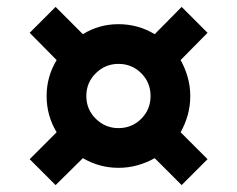

<svg xmlns="http://www.w3.org/2000/svg" viewBox="-20 -547 687 556"><path d="M141 -11 66 -86 144 -164Q115 -212 115 -269Q115 -325 144 -373L66 -452L141 -527L220 -448Q267 -477 323 -477Q380 -477 428 -448L506 -527L581 -452L503 -373Q516 -350 523.5 -323.5Q531 -297 531 -269Q531 -240 523.5 -213.5Q516 -187 503 -164L581 -86L506 -11L428 -89Q405 -76 378.5 -68.5Q352 -61 323 -61Q268 -61 220 -89ZM323 -176Q362 -176 389 -203Q416 -230 416 -269Q416 -308 389 -335Q362 -362 323 -362Q285 -362 257.5 -335Q230 -308 230 -269Q230 -230 257.5 -203Q285 -176 323 -176Z"/></svg>

Font: Plus Jakarta Text
Style: Bold
Weight: 700
Designer: Gumpita Rahayu
Foundry: Tokotype Studio
Version: Version 1.000